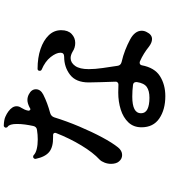

<svg xmlns="http://www.w3.org/2000/svg" viewBox="42 -904 915 1040"><g transform="rotate(-90 500.0 -383.5)"><path d="M500 54Q427 54 379 21.5Q331 -11 331 -75Q331 -118 357.5 -146Q384 -174 427 -187.5Q470 -201 519 -201Q530 -201 540.5 -200.5Q551 -200 561 -200H563Q570 -200 574.5 -205Q579 -210 578 -217Q577 -256 575.5 -293.5Q574 -331 574 -361Q574 -430 615.5 -462Q657 -494 713 -494Q735 -494 735 -514Q735 -537 711.5 -567Q688 -597 643 -616Q637 -619 637 -626Q637 -638 648 -638Q708 -638 755 -622Q802 -606 829.5 -577.5Q857 -549 857 -510Q857 -473 836.5 -453.5Q816 -434 788 -434Q762 -434 741 -448Q722 -459 706 -459Q681 -459 663.5 -434.5Q646 -410 646 -361Q646 -327 652 -285.5Q658 -244 664 -205Q666 -188 684 -183Q719 -175 749.5 -163Q780 -151 806 -137Q829 -125 841.5 -109Q854 -93 854 -74Q854 -60 847 -47Q833 -18 809 -18Q789 -18 766 -36Q750 -49 730 -61.5Q710 -74 687 -84Q685 -85 681 -85Q670 -85 667 -74Q654 -4 608 25Q562 54 500 54ZM146 -197Q139 -205 136 -216.5Q133 -228 133 -240Q133 -258 139.5 -275Q146 -292 156 -302Q194 -337 232.5 -400.5Q271 -464 300 -538Q301 -539 301 -542Q301 -554 288 -554H278Q225 -553 198 -574.5Q171 -596 160 -648V-650Q160 -657 166 -661Q168 -662 172 -662Q177 -662 180 -659Q191 -648 213.5 -642.5Q236 -637 265 -637Q278 -637 290.5 -638Q303 -639 316 -641Q334 -643 338 -661Q343 -684 346 -706Q349 -728 349 -750Q349 -790 334 -800Q329 -803 329 -811Q329 -814 333 -818Q337 -822 341 -821Q371 -820 388 -812.5Q405 -805 417 -796Q445 -775 445 -752Q445 -738 437 -727Q431 -717 427 -708Q423 -699 421 -688V-686Q421 -682 425 -678.5Q429 -675 433 -678L440 -682Q462 -693 479 -693Q495 -693 510 -685Q537 -671 537 -647Q537 -622 508 -607Q484 -595 459.5 -586Q435 -577 409 -570Q391 -565 385 -548Q364 -480 335 -411.5Q306 -343 276.5 -288Q247 -233 222 -202Q204 -180 181 -180Q160 -180 146 -197ZM491 -32Q529 -32 549.5 -46.5Q570 -61 576 -100V-103Q576 -119 561 -121Q546 -123 530 -124Q514 -125 497 -125Q407 -125 407 -78Q407 -54 429 -43Q451 -32 491 -32Z"/></g></svg>

Font: Zen Antique Soft
Style: Regular
Weight: 400
Designer: Yoshimichi Ohira
Foundry: Positype
Version: Version 1.001